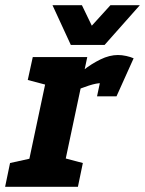

<svg xmlns="http://www.w3.org/2000/svg" viewBox="-58 -720 559 740"><path d="M332.7 -399.7 396 -508ZM138.3 -500H278.3L172.3 0H32.3ZM395.7 -381.3Q380.3 -390.7 365.3 -395.2Q350.3 -399.7 332.7 -399.7L396 -508Q412 -508 428.5 -504.3Q445 -500.7 457 -495.3ZM161 -336.7 151 -340Q151 -340 165.8 -357Q180.7 -374 205.8 -399Q231 -424 262.7 -449Q294.3 -474 329.2 -491Q364 -508 397 -508L333.7 -399.7Q313.7 -399.7 284.5 -390.2Q255.3 -380.7 227.2 -368.2Q199 -355.7 180 -346.2Q161 -336.7 161 -336.7ZM125 -391.7 49 -411.7 68.3 -500H148.3ZM-38.3 0 -19.3 -91.7 86.3 -115 41.7 0ZM162.3 0 161 -118.3 261.3 -91.7 242.3 0ZM316 -348.7 345.7 -488.7 457 -495.3 391 -348.7ZM228.3 -546.7 367.7 -700H481L345 -546.7ZM331.7 -546.7H215L144.3 -700H257.7Z"/></svg>

Font: Epunda Slab Light
Style: Italic
Weight: 300
Italic angle: -12°
Designer: Simon Atzbach
Foundry: typofactur
Version: Version 1.102